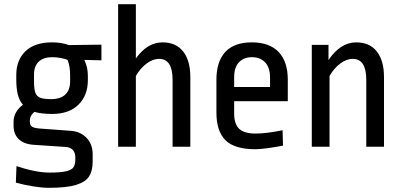

<svg xmlns="http://www.w3.org/2000/svg" viewBox="-20 -703 1930 920"><path d="M310 -487 466 -489V-414L384 -416Q401 -380 401 -341V-319Q401 -246 356 -201.5Q311 -157 230 -157Q178 -157 145 -167Q123 -149 123 -126V-120Q123 -104 133 -96.5Q143 -89 172 -87L321 -76Q367 -72 395.5 -41.5Q424 -11 424 35V72Q424 115 407 142Q390 169 344.5 183Q299 197 214 197Q182 197 138.5 190Q95 183 56 172L59 93Q152 124 217 124Q271 124 297.5 117.5Q324 111 332.5 98Q341 85 341 59V51Q341 28 328.5 15Q316 2 293 1L143 -9Q95 -12 70 -36Q45 -60 45 -101V-121Q45 -143 56.5 -164Q68 -185 90 -201Q73 -220 65.5 -249.5Q58 -279 58 -322V-344Q58 -415 102 -457.5Q146 -500 230 -500Q274 -500 310 -487ZM143 -346V-313Q143 -276 149.5 -258.5Q156 -241 173 -234.5Q190 -228 224 -228Q270 -228 293 -250Q316 -272 316 -313V-343Q316 -385 304 -416Q292 -421 271.5 -425Q251 -429 230 -429Q188 -429 165.5 -407.5Q143 -386 143 -346Z M631 -423Q686 -500 759 -500Q823 -500 857.5 -456.5Q892 -413 892 -333V0H807V-321Q807 -421 742 -421Q713 -421 683 -399Q653 -377 631 -339V0H546V-683H631Z M1359 -321V-218H1102V-159Q1102 -108 1126.5 -85.5Q1151 -63 1204 -63Q1256 -63 1334 -79L1336 -5Q1243 12 1203 12Q1104 12 1060.5 -31Q1017 -74 1017 -164V-321Q1017 -408 1059.5 -454Q1102 -500 1187 -500Q1271 -500 1315 -454Q1359 -408 1359 -321ZM1102 -334V-286H1274V-331Q1274 -379 1250.5 -404Q1227 -429 1187 -429Q1148 -429 1125 -404.5Q1102 -380 1102 -334Z M1820 -333V0H1735V-321Q1735 -421 1670 -421Q1641 -421 1611 -399Q1581 -377 1559 -339V0H1474V-488H1554V-415Q1581 -456 1614.5 -478Q1648 -500 1687 -500Q1751 -500 1785.5 -456.5Q1820 -413 1820 -333Z"/></svg>

Font: Ropa Sans
Style: Regular
Weight: 400
Designer: Botio Nikoltchev
Foundry: Botio Nikoltchev
Version: Version 1.100